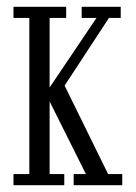

<svg xmlns="http://www.w3.org/2000/svg" viewBox="-20 -543 400 563"><path d="M19.5 0V-32.5H66V-490.5H19.5V-523H174V-490.5H125.5V-286.5L263 -490.5H219.5V-523H334V-490.5H299.5L169.5 -292L297 -32.5H338.5V0H196V-32.5H232L125.5 -245.5V-32.5H168.5V0Z"/></svg>

Font: Imbue 10pt Light
Style: Regular
Weight: 300
Designer: Tyler Finck
Foundry: Etcetera Type Company
Version: Version 1.102; ttfautohint (v1.8.3)